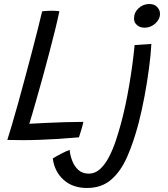

<svg xmlns="http://www.w3.org/2000/svg" viewBox="-20 -702 839 957"><path d="M16.5 -4.5Q25.5 -32 39.5 -80Q53.5 -128 70.5 -188.2Q87.5 -248.5 104.5 -313Q122 -377.5 138.5 -440.8Q155 -504 168.5 -557.2Q182 -610.5 190 -645.5Q197 -646.5 210.2 -647.5Q223.5 -648.5 236.5 -648.5Q247 -648.5 259.5 -647.8Q272 -647 276 -646Q268 -607 255 -554Q242 -501 226.2 -441.2Q210.5 -381.5 194 -321.2Q177.5 -261 162 -207.5Q150.5 -167 141.2 -135.2Q132 -103.5 126 -85Q160 -87 205.8 -89.2Q251.5 -91.5 301.2 -93Q351 -94.5 395.5 -94.5Q393 -81.5 386.2 -58Q379.5 -34.5 373.5 -17.5Q317.5 -12.5 268.8 -9.5Q220 -6.5 177 -5Q135 -3.5 95.2 -3.5Q55.5 -3.5 16.5 -4.5ZM724.5 -682Q749.5 -682 763.5 -667Q777.5 -652 777.5 -633.5Q777.5 -606 754.2 -585Q731 -564 700.5 -564Q678 -564 663 -576.8Q648 -589.5 648 -609.5Q648 -639.5 670.5 -660.8Q693 -682 724.5 -682ZM670.5 -87Q646 6 614.2 78.8Q582.5 151.5 534.5 193.2Q486.5 235 413.5 235Q342.5 235 297.2 194.5Q252 154 243 88Q261 76.5 285.2 64Q309.5 51.5 327 45Q329.5 71.5 339.8 98.8Q350 126 370.2 144.8Q390.5 163.5 423 163.5Q454 163.5 479 140.5Q504 117.5 523.5 79.8Q543 42 557.8 -2.5Q572.5 -47 584 -90Q607 -176.5 624.5 -279.8Q642 -383 651 -477.5L734.5 -483Q731.5 -428 722.5 -360Q713.5 -292 700.2 -221.2Q687 -150.5 670.5 -87Z"/></svg>

Font: Grandstander Light
Style: Italic
Weight: 300
Italic angle: -15°
Designer: Tyler Finck
Foundry: Etcetera Type Co
Version: Version 1.200; ttfautohint (v1.8.3)